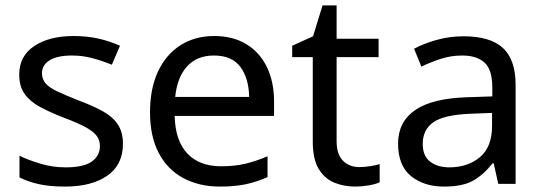

<svg xmlns="http://www.w3.org/2000/svg" viewBox="-20 -679 2005 709"><path d="M434 -148Q434 -70 376 -30Q318 10 220 10Q164 10 123.5 1Q83 -8 52 -24V-104Q84 -88 129.5 -74.5Q175 -61 222 -61Q289 -61 319 -82.5Q349 -104 349 -140Q349 -160 338 -176Q327 -192 298.5 -208Q270 -224 217 -244Q165 -264 128 -284Q91 -304 71 -332Q51 -360 51 -404Q51 -472 106.5 -509Q162 -546 252 -546Q301 -546 343.5 -536.5Q386 -527 423 -510L393 -440Q359 -454 322 -464Q285 -474 246 -474Q192 -474 163.5 -456.5Q135 -439 135 -409Q135 -387 148 -371.5Q161 -356 191.5 -341.5Q222 -327 273 -307Q324 -288 360 -268Q396 -248 415 -219.5Q434 -191 434 -148Z M771 -546Q840 -546 889.5 -516Q939 -486 965.5 -431.5Q992 -377 992 -304V-251H625Q627 -160 671.5 -112.5Q716 -65 796 -65Q847 -65 886.5 -74.5Q926 -84 968 -102V-25Q927 -7 887 1.5Q847 10 792 10Q716 10 657.5 -21Q599 -52 566.5 -113.5Q534 -175 534 -264Q534 -352 563.5 -415Q593 -478 646.5 -512Q700 -546 771 -546ZM770 -474Q707 -474 670.5 -433.5Q634 -393 627 -321H900Q899 -389 868 -431.5Q837 -474 770 -474Z M1307 -62Q1327 -62 1348 -65.5Q1369 -69 1382 -73V-6Q1368 1 1342 5.5Q1316 10 1292 10Q1250 10 1214.5 -4.5Q1179 -19 1157 -55Q1135 -91 1135 -156V-468H1059V-510L1136 -545L1171 -659H1223V-536H1378V-468H1223V-158Q1223 -109 1246.5 -85.5Q1270 -62 1307 -62Z M1692 -545Q1790 -545 1837 -502Q1884 -459 1884 -365V0H1820L1803 -76H1799Q1764 -32 1725.5 -11Q1687 10 1619 10Q1546 10 1498 -28.5Q1450 -67 1450 -149Q1450 -229 1513 -272.5Q1576 -316 1707 -320L1798 -323V-355Q1798 -422 1769 -448Q1740 -474 1687 -474Q1645 -474 1607 -461.5Q1569 -449 1536 -433L1509 -499Q1544 -518 1592 -531.5Q1640 -545 1692 -545ZM1718 -259Q1618 -255 1579.5 -227Q1541 -199 1541 -148Q1541 -103 1568.5 -82Q1596 -61 1639 -61Q1707 -61 1752 -98.5Q1797 -136 1797 -214V-262Z"/></svg>

Font: Noto Sans Kharoshthi
Style: Regular
Weight: 400
Designer: Monotype Design Team
Foundry: Monotype Imaging Inc.
Version: Version 2.004; ttfautohint (v1.8.4.7-5d5b)